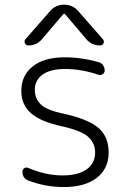

<svg xmlns="http://www.w3.org/2000/svg" viewBox="-20 -796 532 805"><path d="M411.1 -631.8Q418 -624 414.1 -614.7Q410.2 -605.5 399.4 -605.5Q364.3 -605.5 341.8 -631.8L253.9 -735.4Q249 -741.2 244.1 -735.4L156.2 -631.8Q133.8 -605.5 98.6 -605.5Q88.9 -605.5 84.5 -614.7Q80.1 -624 86.9 -631.8L189.5 -749Q212.9 -776.4 249 -776.4Q285.2 -776.4 308.6 -749ZM242.2 -60.5Q308.6 -60.5 343.8 -86.4Q378.9 -112.3 378.9 -156.2Q378.9 -194.3 351.6 -220.7Q324.2 -247.1 243.2 -265.6Q151.4 -285.2 110.4 -320.8Q69.3 -356.4 69.3 -415Q69.3 -479.5 117.2 -517.6Q165 -555.7 251 -555.7Q323.2 -555.7 393.6 -535.2Q405.3 -532.2 412.1 -522.5Q418.9 -512.7 418.9 -500Q418.9 -491.2 411.1 -485.4Q403.3 -479.5 393.6 -482.4Q320.3 -506.8 253.9 -506.8Q191.4 -506.8 158.7 -483.4Q126 -460 126 -419.9Q126 -381.8 151.9 -357.4Q177.7 -333 251 -318.4Q350.6 -295.9 393.1 -259.3Q435.5 -222.7 435.5 -156.2Q435.5 -88.9 385.7 -50.3Q335.9 -11.7 247.1 -11.7Q170.9 -11.7 98.6 -39.1Q74.2 -48.8 74.2 -76.2Q74.2 -85.9 82 -90.8Q89.8 -95.7 98.6 -91.8Q171.9 -60.5 242.2 -60.5Z"/></svg>

Font: Gen Jyuu Gothic Light
Style: Regular
Weight: 200
Designer: [Source Han Sans]
Ryoko NISHIZUKA  (kana & ideographs); Paul D. Hunt (Latin, Greek & Cyrillic); Wenlong ZHANG  (bopomofo
Version: Version 1.002.20150607